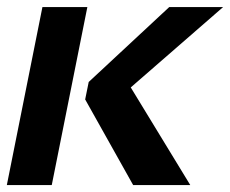

<svg xmlns="http://www.w3.org/2000/svg" viewBox="-28 -533 663 553"><path d="M614.7 -512.7 348.6 -281.2 520 0H355.5L217.3 -246.6L227.5 -296.9L459.5 -512.7ZM-8.3 0 94.2 -512.7H223.6L121.1 0Z"/></svg>

Font: Sansation
Style: Bold Italic
Weight: 700
Designer: Bernd Montag
Version: Version 1.301